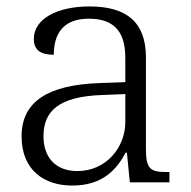

<svg xmlns="http://www.w3.org/2000/svg" viewBox="-20 -566 594 596"><path d="M204 10C299 10 342 -40 370 -92H374L383 0H506V-32H496C445 -32 433 -43 433 -105V-388C433 -497 373 -546 258 -546C158 -546 85 -508 85 -445C85 -410 107 -396 147 -396C147 -461 176 -508 256 -508C345 -508 369 -455 369 -386V-311L286 -308C131 -302 47 -252 47 -143C47 -37 118 10 204 10ZM220 -35C153 -35 115 -77 115 -143C115 -221 162 -266 295 -271L369 -274V-187C369 -110 311 -35 220 -35Z"/></svg>

Font: Noto Serif Light
Style: Regular
Weight: 300
Designer: Monotype Design Team
Foundry: Monotype Imaging Inc.
Version: Version 2.013